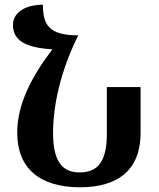

<svg xmlns="http://www.w3.org/2000/svg" viewBox="-20 -784 676 814"><path d="M319 10C483 10 576 -66 576 -220V-415H433V-216C433 -99 394 -53 318 -53C242 -53 205 -102 205 -221C205 -355 247 -506 312 -634C185 -634 162 -681 162 -764C83 -764 35 -728 35 -679C35 -617 80 -582 202 -575C113 -457 53 -342 53 -221C53 -72 147 10 319 10Z"/></svg>

Font: Noto Serif Armenian SemiCondensed
Style: Bold
Weight: 700
Width: 4
Designer: Monotype Design Team
Foundry: Monotype Imaging Inc.
Version: Version 2.008